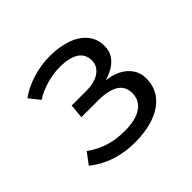

<svg xmlns="http://www.w3.org/2000/svg" viewBox="-137 -714 890 890"><g transform="rotate(-45 307.5 -269.5)"><path d="M293.8 -317.4Q347.7 -317.4 379.2 -339.7Q410.8 -362.1 410.8 -398.5Q410.8 -441 377.7 -461.8Q344.6 -482.6 282.6 -482.6Q241 -482.6 196.9 -470Q152.8 -457.4 116.4 -434.4L75.4 -486.2Q115.9 -516.4 172.6 -533.8Q229.2 -551.3 285.6 -551.3Q346.7 -551.3 395.1 -534.9Q443.6 -518.5 471.8 -485.4Q500 -452.3 500 -404.6Q500 -361 470.5 -331.8Q441 -302.6 390.8 -288.2Q429.2 -284.1 460.8 -268.5Q492.3 -252.8 511.3 -225.6Q530.3 -198.5 530.3 -161.5Q530.3 -106.2 499 -67.2Q467.7 -28.2 412.1 -8.2Q356.4 11.8 285.1 11.8Q149.7 11.8 55.4 -63.6L96.4 -119Q136.9 -89.7 183.1 -74.6Q229.2 -59.5 287.7 -59.5Q360.5 -59.5 398.5 -86.2Q436.4 -112.8 436.4 -159.5Q436.4 -247.2 299 -247.2H190.3L196.4 -317.4Z"/></g></svg>

Font: Fira Code Fixed
Style: Regular
Weight: 400
Monospace: yes
Designer: Carrois Corporate, Edenspiekermann AG, Nikita Prokopov
Foundry: Carrois Corporate, Edenspiekermann AG, Nikita Prokopov
Version: Version 5.002